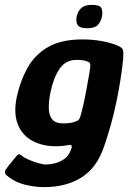

<svg xmlns="http://www.w3.org/2000/svg" viewBox="-36 -640 541 789"><path d="M33 -242Q48 -310 78.5 -363.5Q109 -417 163 -447.5Q217 -478 303 -478Q343 -478 380 -471.5Q417 -465 444 -454Q467 -445 469.5 -434Q472 -423 470 -397Q462 -316 442.5 -222Q423 -128 392 -39Q363 48 300 88.5Q237 129 144 129Q107 129 65 118.5Q23 108 -11 79Q-14 76 -15.5 69Q-17 62 -11 55Q-8 50 -0.5 40.5Q7 31 15 21.5Q23 12 27 7Q36 -5 40.5 -6Q45 -7 54 0Q63 8 81.5 16Q100 24 120 30Q140 36 153 36Q169 36 189.5 31Q210 26 228.5 13Q247 0 256 -26Q256 -27 256.5 -28Q257 -29 258 -30Q260 -37 258 -41.5Q256 -46 246 -44Q238 -42 222.5 -40.5Q207 -39 193 -39Q139 -39 97.5 -61Q56 -83 37.5 -128.5Q19 -174 33 -242ZM172 -263Q164 -226 164.5 -196Q165 -166 178.5 -149.5Q192 -133 223 -133Q237 -133 250.5 -134.5Q264 -136 275 -141Q283 -143 287.5 -148Q292 -153 294 -161Q300 -181 306.5 -209.5Q313 -238 318.5 -268.5Q324 -299 328.5 -323.5Q333 -348 334 -361Q336 -367 335 -374.5Q334 -382 330 -384Q322 -389 309.5 -391.5Q297 -394 279 -394Q234 -394 209 -357.5Q184 -321 172 -263ZM383 -572Q378 -549 365 -536.5Q352 -524 322 -524Q292 -524 283.5 -536.5Q275 -549 279 -572Q284 -594 298 -607Q312 -620 342 -620Q374 -620 380.5 -607Q387 -594 383 -572Z"/></svg>

Font: Glory
Style: Bold Italic
Weight: 700
Italic angle: -12°
Version: Version 1.011